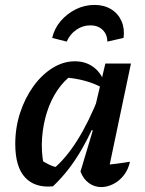

<svg xmlns="http://www.w3.org/2000/svg" viewBox="-20 -753 590 780"><path d="M195 4Q122 11 82 -32Q42 -75 42 -168Q42 -234 61.5 -294Q81 -354 115 -401.5Q149 -449 193 -476.5Q237 -504 284 -504Q325 -504 355.5 -483.5Q386 -463 401 -426L400 -394Q332 -433 235 -439L275 -450Q241 -427 214 -387.5Q187 -348 171 -298Q155 -248 151 -193.5Q147 -139 157 -86L141 -106Q160 -94 179 -84.5Q198 -75 220 -72L198 -68Q249 -111 295 -184.5Q341 -258 383 -364L404 -345Q360 -229 310 -143Q260 -57 195 4ZM414 -29 393 -81Q421 -84 449.5 -87.5Q478 -91 508 -96Q501 -64 483 -41Q465 -18 440.5 -5.5Q416 7 391 7Q364 7 341.5 -9Q319 -25 307 -56L357 -223L345 -227L408 -495H512ZM364 -733Q403 -733 431.5 -715.5Q460 -698 473.5 -667.5Q487 -637 482 -599L416 -584Q416 -613 397 -631.5Q378 -650 347 -650Q316 -650 290 -632Q264 -614 251 -584L192 -599Q201 -638 227 -668Q253 -698 288.5 -715.5Q324 -733 364 -733Z"/></svg>

Font: Piazzolla Thin
Style: Bold Italic
Weight: 700
Italic angle: -11.3°
Version: Version 2.005